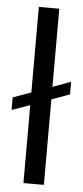

<svg xmlns="http://www.w3.org/2000/svg" viewBox="-52 -742 334 773"><g transform="rotate(5 114.5 -356.0)"><path d="M155.8 0H73.2V-314.9L0 -289.1V-339.8L73.2 -366.2V-711.9H155.8V-396L229 -422.9V-372.1L155.8 -345.2Z"/></g></svg>

Font: Creato Display
Style: Regular
Weight: 400
Version: Version 1.000